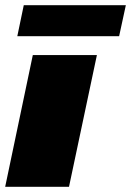

<svg xmlns="http://www.w3.org/2000/svg" viewBox="-20 -723 507 743"><path d="M0 0 107 -510H355L247 0ZM47 -583 72 -703H467L441 -583Z"/></svg>

Font: Saira Expanded Black
Style: Italic
Weight: 900
Width: 7
Italic angle: -12°
Designer: Hector Gatti with collaboration of the Omnibus-Type team
Foundry: Omnibus-Type
Version: Version 1.101